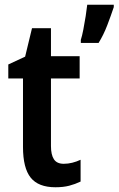

<svg xmlns="http://www.w3.org/2000/svg" viewBox="-20 -780 500 810"><path d="M249 -89Q267 -89 285 -93.5Q303 -98 320 -106V-14Q297 -3 272 3.5Q247 10 214 10Q142 10 109.5 -30.5Q77 -71 77 -160V-449H15V-508L86 -541L115 -661H195V-543H316V-449H195V-164Q195 -127 207.5 -108Q220 -89 249 -89ZM460 -750Q448 -714 432.5 -673.5Q417 -633 396 -599H321V-612Q326 -627 331.5 -655Q337 -683 341.5 -712Q346 -741 348 -760H460Z"/></svg>

Font: Noto Sans Hebrew Condensed SemiBold
Style: Regular
Weight: 600
Width: 3
Designer: Ben Nathan
Foundry: Google LLC
Version: Version 3.001; ttfautohint (v1.8.4.7-5d5b)